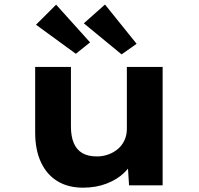

<svg xmlns="http://www.w3.org/2000/svg" viewBox="-20 -831 893 861"><path d="M352.6 10.6Q285.7 10.6 237.9 -18.4Q190.1 -47.3 163.9 -102.9Q137.7 -158.4 137.7 -237.3V-530.7H298.1V-264Q298.1 -219.8 310.6 -189.9Q323.1 -160 348.8 -144.7Q374.6 -129.5 414.6 -129.5Q441.6 -129.5 466 -138.4Q490.4 -147.3 509 -163.2Q527.6 -179 538.3 -202.1Q548.9 -225.2 548.9 -252.6V-530.7H709.3V0H558.7L551.8 -108.9L581.3 -120.9Q568.8 -87.3 537.4 -56.8Q506 -26.3 458.5 -7.9Q411 10.6 352.6 10.6ZM525.3 -587.1 355.9 -726.4 450.8 -810.7 592.6 -634.6ZM320 -589.9 141.4 -720.1 231.7 -810.1 383.9 -640.9Z"/></svg>

Font: Lexend Giga
Style: Regular
Weight: 400
Designer: Bonnie Shaver-Troup, Thomas Jockin
Foundry: Lexend
Version: Version 1.007